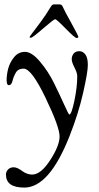

<svg xmlns="http://www.w3.org/2000/svg" viewBox="-20 -666 447 870"><path d="M206 -629 212 -638Q217 -646 224 -646H250Q260 -646 264 -636Q278 -606 297 -573Q335 -504 335 -499Q335 -494 327 -494Q319 -494 277.5 -536.5Q236 -579 230 -579Q224 -579 175.5 -537Q127 -495 120.5 -495Q114 -495 114 -497.5Q114 -500 124 -513Q134 -526 147.5 -544Q161 -562 170 -574.5Q179 -587 186.5 -598Q194 -609 198 -616Q202 -623 206 -629ZM7 125Q7 112 16.5 102Q26 92 42 92Q58 92 80 108.5Q102 125 126 125Q165 125 207.5 59.5Q250 -6 250 -48Q250 -90 186.5 -222.5Q123 -355 87 -355Q62 -355 51.5 -336.5Q41 -318 36.5 -299Q32 -280 20 -280Q10 -280 10 -303.5Q10 -327 17 -354.5Q24 -382 43.5 -406.5Q63 -431 93.5 -431Q124 -431 161.5 -386.5Q199 -342 225 -289Q251 -236 271 -191.5Q291 -147 294 -147Q304 -147 317 -209Q330 -271 330 -321Q330 -336 317.5 -360Q305 -384 305 -398Q305 -412 313.5 -423Q322 -434 339 -434Q356 -434 367 -419Q378 -404 378 -371.5Q378 -339 356.5 -244.5Q335 -150 295 -49Q203 184 90 184Q7 184 7 125Z"/></svg>

Font: Sorts Mill Goudy
Style: Italic
Weight: 400
Italic angle: -7.40001°
Version: Version 003.101